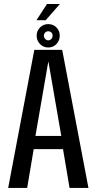

<svg xmlns="http://www.w3.org/2000/svg" viewBox="-20 -920 474 940"><path d="M20 0H113L145 -190H288.5L320.5 0H413L284.5 -676H148ZM153.5 -254.5 216 -616H217.5L280 -254.5ZM216 -687.5Q240.5 -687.5 256.5 -704.5Q272.5 -721.5 272.5 -745.5Q272.5 -769 256.5 -785.5Q240.5 -802 216 -802Q192 -802 175.8 -785.5Q159.5 -769 159.5 -745.5Q159.5 -721 176 -704.2Q192.5 -687.5 216 -687.5ZM216 -722.5Q208 -722.5 201.5 -729.2Q195 -736 195 -745.5Q195 -755 201.5 -761Q208 -767 216 -767Q225 -767 231.2 -761Q237.5 -755 237.5 -745.5Q237.5 -736 231.2 -729.2Q225 -722.5 216 -722.5ZM158.5 -821H203.5L273.5 -900.5H210Z"/></svg>

Font: Anybody Condensed
Style: Regular
Weight: 400
Width: 3
Designer: Tyler Finck
Foundry: Etcetera Type Company
Version: Version 1.113;gftools[0.9.25]